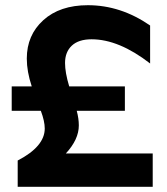

<svg xmlns="http://www.w3.org/2000/svg" viewBox="-20 -718 641 738"><path d="M567 0H48V-101Q152 -155 152 -224Q152 -252 137 -292H25V-386H102Q83 -443 83 -493Q83 -583 146.5 -640.5Q210 -698 318 -698Q444 -698 557 -620V-474Q437 -567 332 -567Q282 -567 256 -542.5Q230 -518 230 -476Q230 -439 246 -386H460V-292H275Q283 -262 283 -236Q283 -182 233 -128H567Z"/></svg>

Font: Roundo SemiBold
Style: Regular
Weight: 600
Designer: Namrata Goyal (Gurmukhi), Shiva Nallaperumal (Latin)
Foundry: Indian Type Foundry
Version: Version 1.000;PS 1.0;hotconv 1.0.88;makeotf.lib2.5.647800